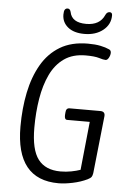

<svg xmlns="http://www.w3.org/2000/svg" viewBox="-59 -916 648 965"><g transform="rotate(5 265.0 -433.5)"><path d="M273 6Q58 6 58 -261Q58 -353 74.5 -433.5Q91 -514 126.5 -575.5Q162 -637 219.5 -671.5Q277 -706 360 -706Q397 -706 423.5 -700.5Q450 -695 467 -687Q478 -683 478 -670Q478 -658 471 -645Q464 -632 455 -632Q444 -632 421.5 -639Q399 -646 354 -646Q289 -646 245.5 -615.5Q202 -585 176.5 -531.5Q151 -478 139.5 -408.5Q128 -339 128 -262Q128 -151 165 -102.5Q202 -54 278 -54Q306 -54 332 -59Q358 -64 378 -71L403 -315H289Q275 -315 276 -338L277 -351Q278 -374 296 -374H451Q476 -374 474 -350L443 -60Q441 -47 436.5 -40.5Q432 -34 418 -27Q385 -11 344.5 -2.5Q304 6 273 6ZM337 -753Q284 -753 254 -777.5Q224 -802 224 -841Q224 -859 229 -866Q234 -873 243 -873Q255 -873 259 -857Q269 -804 342 -804Q411 -804 434 -857Q441 -873 455 -873Q468 -873 468 -858Q468 -812 431 -782.5Q394 -753 337 -753Z"/></g></svg>

Font: Asap Condensed Condensed Light
Style: Italic
Weight: 300
Width: 3
Italic angle: -6°
Designer: Pablo Cosgaya
Foundry: Omnibus-Type
Version: Version 3.001; ttfautohint (v1.8.4.7-5d5b)